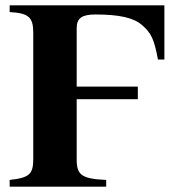

<svg xmlns="http://www.w3.org/2000/svg" viewBox="-20 -696 660 716"><path d="M593 -676H16V-651C85 -647 104 -633 104 -575V-103C104 -47 90 -33 16 -25V0H376V-25C284 -29 266 -44 266 -101V-326H494V-373H266V-591C266 -628 285 -642 336 -642C424 -642 478 -630 509 -603C544 -573 555 -550 569 -474H593Z"/></svg>

Font: XITS Math
Style: Bold
Weight: 700
Designer: MicroPress Inc., with final additions and corrections provided by Coen Hoffman, Elsevier (retired)
Version: Version 1.302